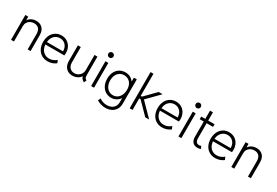

<svg xmlns="http://www.w3.org/2000/svg" viewBox="75 -1997 4979 3455"><g transform="rotate(30 2564.5 -269.5)"><path d="M74.7 -515.1H135.3V-440.9H136.7Q161.1 -479.5 204.1 -501.2Q247.1 -522.9 301.3 -522.9Q359.9 -522.9 400.4 -497.8Q440.9 -472.7 460.9 -429.4Q481 -386.2 481 -331.1V0H420.4V-317.9Q420.4 -390.6 385.7 -428.5Q351.1 -466.3 288.6 -466.3Q245.1 -466.3 210.2 -447.8Q175.3 -429.2 155.3 -395.8Q135.3 -362.3 135.3 -319.3V0H74.7Z M593.3 -257.8Q593.3 -336.9 623 -397Q652.8 -457 705.8 -490Q758.8 -522.9 826.2 -522.9Q892.6 -522.9 943.6 -491.5Q994.6 -460 1022.2 -406Q1049.8 -352.1 1049.8 -287.6Q1049.8 -274.4 1048.6 -259Q1047.4 -243.7 1045.9 -235.8H652.8Q656.7 -179.2 680.7 -137Q704.6 -94.7 744.1 -71.8Q783.7 -48.8 834 -48.8Q880.4 -48.8 918.9 -65.9Q957.5 -83 983.4 -107.4L1007.8 -50.8Q975.1 -24.4 930.2 -8.3Q885.3 7.8 834.5 7.8Q763.7 7.8 708.7 -25.1Q653.8 -58.1 623.5 -118.4Q593.3 -178.7 593.3 -257.8ZM989.7 -287.6Q989.7 -337.4 969.7 -378.2Q949.7 -418.9 912.6 -442.6Q875.5 -466.3 827.1 -466.3Q781.2 -466.3 743.4 -444.8Q705.6 -423.3 681.9 -382.8Q658.2 -342.3 653.3 -287.6Z M1166.5 -190.9V-515.1H1227.1V-193.4Q1227.1 -148.9 1243.7 -116.2Q1260.3 -83.5 1290 -65.9Q1319.8 -48.3 1358.4 -48.3Q1402.3 -48.3 1437.5 -68.8Q1472.7 -89.4 1492.4 -123.5Q1512.2 -157.7 1512.2 -197.3V-515.1H1572.8V-132.3Q1572.8 -106 1576.4 -90.6Q1580.1 -75.2 1589.4 -65.2Q1598.6 -55.2 1616.7 -46.9L1593.8 7.8Q1531.7 -22.9 1521.5 -77.6H1520.5Q1495.1 -39.6 1451.4 -15.9Q1407.7 7.8 1350.6 7.8Q1295.4 7.8 1253.9 -16.1Q1212.4 -40 1189.5 -85Q1166.5 -129.9 1166.5 -190.9Z M1738.8 -515.1H1799.3V0H1738.8ZM1714.4 -660.6Q1714.4 -683.6 1730.2 -699.2Q1746.1 -714.8 1768.6 -714.8Q1791.5 -714.8 1807.1 -699.2Q1822.8 -683.6 1822.8 -660.6Q1822.8 -638.2 1807.1 -622.3Q1791.5 -606.4 1768.6 -606.4Q1746.1 -606.4 1730.2 -622.3Q1714.4 -638.2 1714.4 -660.6Z M1975.1 161.6 1998.5 106.4Q2025.9 128.9 2068.1 143.3Q2110.4 157.7 2154.3 157.7Q2201.2 157.7 2241.7 139.4Q2282.2 121.1 2306.9 84Q2331.5 46.9 2331.5 -7.3V-92.8Q2300.8 -45.9 2254.2 -20.8Q2207.5 4.4 2151.9 4.4Q2087.4 4.4 2035.4 -28.1Q1983.4 -60.5 1953.1 -120.8Q1922.9 -181.2 1922.9 -261.2Q1922.9 -341.3 1953.1 -400.4Q1983.4 -459.5 2035.9 -491.2Q2088.4 -522.9 2154.3 -522.9Q2209 -522.9 2254.4 -499.8Q2299.8 -476.6 2330.1 -433.1V-515.1H2390.6V-10.7Q2390.6 64.9 2356.4 115.5Q2322.3 166 2268.6 189.5Q2214.8 212.9 2156.2 212.9Q2106.4 212.9 2055.9 198Q2005.4 183.1 1975.1 161.6ZM2333 -264.2Q2333 -325.2 2311 -370.8Q2289.1 -416.5 2249.5 -441.4Q2210 -466.3 2159.2 -466.3Q2106.9 -466.3 2067.4 -440.7Q2027.8 -415 2006.3 -368.4Q1984.9 -321.8 1984.9 -261.2Q1984.9 -199.7 2007.3 -152.1Q2029.8 -104.5 2069.3 -78.1Q2108.9 -51.8 2159.2 -51.8Q2209.5 -51.8 2249 -78.9Q2288.6 -106 2310.8 -154.3Q2333 -202.6 2333 -264.2Z M2539.6 -752H2600.1V-293H2627L2845.7 -515.1H2926.8L2682.1 -266.6L2944.3 0H2863.3L2627.9 -239.3H2600.1V0H2539.6Z M2973.6 -257.8Q2973.6 -336.9 3003.4 -397Q3033.2 -457 3086.2 -490Q3139.2 -522.9 3206.5 -522.9Q3272.9 -522.9 3324 -491.5Q3375 -460 3402.6 -406Q3430.2 -352.1 3430.2 -287.6Q3430.2 -274.4 3429 -259Q3427.7 -243.7 3426.3 -235.8H3033.2Q3037.1 -179.2 3061 -137Q3085 -94.7 3124.5 -71.8Q3164.1 -48.8 3214.4 -48.8Q3260.7 -48.8 3299.3 -65.9Q3337.9 -83 3363.8 -107.4L3388.2 -50.8Q3355.5 -24.4 3310.5 -8.3Q3265.6 7.8 3214.8 7.8Q3144 7.8 3089.1 -25.1Q3034.2 -58.1 3003.9 -118.4Q2973.6 -178.7 2973.6 -257.8ZM3370.1 -287.6Q3370.1 -337.4 3350.1 -378.2Q3330.1 -418.9 3293 -442.6Q3255.9 -466.3 3207.5 -466.3Q3161.6 -466.3 3123.8 -444.8Q3085.9 -423.3 3062.3 -382.8Q3038.6 -342.3 3033.7 -287.6Z M3553.7 -515.1H3614.3V0H3553.7ZM3529.3 -660.6Q3529.3 -683.6 3545.2 -699.2Q3561 -714.8 3583.5 -714.8Q3606.4 -714.8 3622.1 -699.2Q3637.7 -683.6 3637.7 -660.6Q3637.7 -638.2 3622.1 -622.3Q3606.4 -606.4 3583.5 -606.4Q3561 -606.4 3545.2 -622.3Q3529.3 -638.2 3529.3 -660.6Z M3813.5 -142.1V-460H3729.5V-515.1H3813.5V-686.5H3874V-515.1H4006.8V-460H3874V-144.5Q3874 -99.6 3894 -74.5Q3914.1 -49.3 3950.7 -49.3Q3971.7 -49.3 3993.7 -59.6L4017.1 -6.3Q3985.8 6.8 3950.7 6.8Q3883.3 6.8 3848.4 -32.7Q3813.5 -72.3 3813.5 -142.1Z M4075.7 -257.8Q4075.7 -336.9 4105.5 -397Q4135.3 -457 4188.2 -490Q4241.2 -522.9 4308.6 -522.9Q4375 -522.9 4426 -491.5Q4477.1 -460 4504.6 -406Q4532.2 -352.1 4532.2 -287.6Q4532.2 -274.4 4531 -259Q4529.8 -243.7 4528.3 -235.8H4135.3Q4139.2 -179.2 4163.1 -137Q4187 -94.7 4226.6 -71.8Q4266.1 -48.8 4316.4 -48.8Q4362.8 -48.8 4401.4 -65.9Q4439.9 -83 4465.8 -107.4L4490.2 -50.8Q4457.5 -24.4 4412.6 -8.3Q4367.7 7.8 4316.9 7.8Q4246.1 7.8 4191.2 -25.1Q4136.2 -58.1 4106 -118.4Q4075.7 -178.7 4075.7 -257.8ZM4472.2 -287.6Q4472.2 -337.4 4452.1 -378.2Q4432.1 -418.9 4395 -442.6Q4357.9 -466.3 4309.6 -466.3Q4263.7 -466.3 4225.8 -444.8Q4188 -423.3 4164.3 -382.8Q4140.6 -342.3 4135.7 -287.6Z M4651.9 -515.1H4712.4V-440.9H4713.9Q4738.3 -479.5 4781.2 -501.2Q4824.2 -522.9 4878.4 -522.9Q4937 -522.9 4977.5 -497.8Q5018.1 -472.7 5038.1 -429.4Q5058.1 -386.2 5058.1 -331.1V0H4997.6V-317.9Q4997.6 -390.6 4962.9 -428.5Q4928.2 -466.3 4865.7 -466.3Q4822.3 -466.3 4787.4 -447.8Q4752.4 -429.2 4732.4 -395.8Q4712.4 -362.3 4712.4 -319.3V0H4651.9Z"/></g></svg>

Font: Reddit Sans Light
Style: Regular
Weight: 300
Designer: Stephen Hutchings
Foundry: Reddit
Version: Version 1.013